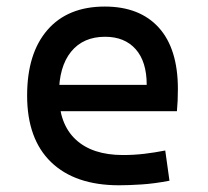

<svg xmlns="http://www.w3.org/2000/svg" viewBox="-20 -547 626 577"><path d="M337.9 9.8Q205.6 9.8 133.5 -59.8Q61.5 -129.4 61.5 -259.8Q61.5 -386.7 122.6 -457Q183.6 -527.3 294.9 -527.3Q399.9 -527.3 457.3 -463.9Q514.6 -400.4 514.6 -279.3Q514.6 -243.7 511.7 -212.9H148.4V-292H420.9Q420.9 -361.8 387.7 -399.2Q354.5 -436.5 295.9 -436.5Q230 -436.5 193.6 -391.6Q157.2 -346.7 157.2 -264.6Q157.2 -174.8 207.3 -127.9Q257.3 -81.1 349.6 -81.1Q381.8 -81.1 413.1 -84.7Q444.3 -88.4 476.6 -94.7L489.3 -3.9Q443.4 4.9 405.3 7.3Q367.2 9.8 337.9 9.8Z"/></svg>

Font: Cascadia Code
Style: Regular
Weight: 400
Monospace: yes
Designer: Aaron Bell
Foundry: Saja Typeworks
Version: Version 2106.017